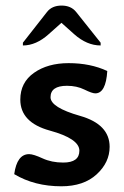

<svg xmlns="http://www.w3.org/2000/svg" viewBox="-20 -652 440 679"><path d="M196.8 6.8Q102.1 6.8 30.3 -36.1Q40 -106.9 83 -106.9Q98.1 -106.9 130.4 -92Q162.6 -77.1 203.6 -77.1Q260.7 -77.1 260.7 -119.1Q260.7 -161.6 156.2 -190.2Q51.8 -218.8 51.8 -299.8Q51.8 -360.4 100.3 -394.5Q148.9 -428.7 222.7 -428.7Q299.8 -428.7 359.4 -400.9Q354.5 -321.8 316.9 -321.8Q305.7 -321.8 278.6 -335.2Q251.5 -348.6 216.8 -348.6Q158.7 -348.6 158.7 -308.1Q158.7 -272 263.2 -242.2Q367.7 -212.4 367.7 -132.8Q367.7 -77.6 321.8 -35.4Q275.9 6.8 196.8 6.8ZM335.9 -491.2Q287.1 -491.2 242.2 -531.2L197.3 -571.3L152.3 -531.2Q107.9 -491.2 61 -491.2V-501L146 -609.4Q163.6 -632.3 197.8 -632.3Q231.4 -632.3 249.5 -609.4L335.9 -501Z"/></svg>

Font: ALMAS
Style: Bold
Weight: 700
Designer: ALMAS Font/ by Husham Jawad Kadhim, derived from the Bainsely font by/ Paul James MIller
Foundry: High-Logic / Made with FontCreator
Version: Version 1.411;September 19, 2021;FontCreator 14.0.0.2814 32-